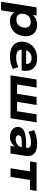

<svg xmlns="http://www.w3.org/2000/svg" viewBox="1444 -1990 726 3655"><g transform="rotate(90 1807.5 -163.0)"><path d="M14 180 121 -496H276L262 -404H254Q275 -438 305.5 -461Q336 -484 374.5 -495Q413 -506 454 -506Q531 -506 582 -473Q633 -440 655 -381.5Q677 -323 667 -247Q657 -168 620 -110.5Q583 -53 522.5 -21Q462 11 382 11Q318 11 274 -15.5Q230 -42 214 -87H220L177 180ZM353 -111Q396 -111 428 -128.5Q460 -146 480 -178.5Q500 -211 505 -255Q514 -315 484.5 -350Q455 -385 395 -385Q353 -385 320.5 -367.5Q288 -350 268 -318Q248 -286 243 -242Q235 -181 264 -146Q293 -111 353 -111Z M1061 11Q959 11 892 -21.5Q825 -54 795 -113.5Q765 -173 776 -251Q786 -329 828 -386Q870 -443 938 -474.5Q1006 -506 1093 -506Q1176 -506 1232 -474.5Q1288 -443 1312.5 -384.5Q1337 -326 1327 -245L1322 -211H901L914 -297H1216L1196 -280Q1202 -319 1191.5 -346Q1181 -373 1155.5 -387Q1130 -401 1089 -401Q1045 -401 1012 -384.5Q979 -368 959 -338.5Q939 -309 932 -269L929 -251Q921 -205 934 -172.5Q947 -140 983 -123.5Q1019 -107 1079 -107Q1129 -107 1176 -118.5Q1223 -130 1258 -151L1292 -46Q1248 -19 1186.5 -4Q1125 11 1061 11Z M1415 0 1494 -496H1648L1588 -125H1766L1826 -496H1979L1919 -125H2098L2157 -496H2310L2232 0Z M2585 11Q2524 11 2480 -12Q2436 -35 2414 -73Q2392 -111 2398 -158Q2404 -204 2438 -234.5Q2472 -265 2542 -281Q2612 -297 2725 -297H2812L2799 -214H2720Q2662 -214 2626.5 -209Q2591 -204 2574.5 -191.5Q2558 -179 2556 -157Q2552 -130 2572.5 -114Q2593 -98 2634 -98Q2670 -98 2701 -111Q2732 -124 2753 -148Q2774 -172 2779 -204L2795 -309Q2802 -351 2777 -370.5Q2752 -390 2693 -390Q2643 -390 2592 -378Q2541 -366 2490 -340L2458 -447Q2494 -466 2537 -479Q2580 -492 2626.5 -499Q2673 -506 2717 -506Q2806 -506 2860.5 -480.5Q2915 -455 2937 -405Q2959 -355 2947 -280L2903 0H2757L2773 -102H2779Q2762 -67 2733 -41.5Q2704 -16 2667 -2.5Q2630 11 2585 11Z M3184 0 3243 -371H3053L3073 -496H3615L3595 -371H3406L3348 0Z"/></g></svg>

Font: Nunito Sans 10pt SemiExpanded ExtraBold
Style: Italic
Weight: 800
Width: 6
Italic angle: -9°
Designer: Vernon Adams
Foundry: Vernon Adams
Version: Version 3.101;gftools[0.9.27]